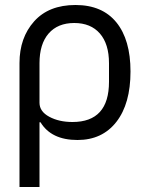

<svg xmlns="http://www.w3.org/2000/svg" viewBox="-20 -548 592 768"><path d="M58 200V-296Q58 -397 116.5 -462.5Q175 -528 282 -528Q389 -528 445.5 -458.5Q502 -389 502 -262Q502 -133 445.5 -60.5Q389 12 290 12Q185 12 142 -59H138V200ZM270 -60Q416 -60 416 -221V-295Q416 -372 379.5 -414Q343 -456 277 -456Q211 -456 174.5 -414Q138 -372 138 -295V-137Q138 -102 177 -81Q216 -60 270 -60Z"/></svg>

Font: Aneliza
Style: Regular
Weight: 400
Designer: Mike Abbink, Paul van der Laan, Pieter van Rosmalen
Foundry: Bold Monday
Version: Version 3.0